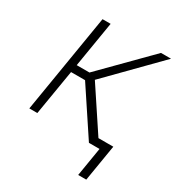

<svg xmlns="http://www.w3.org/2000/svg" viewBox="-167 -641 832 903"><g transform="rotate(30 249.0 -190.0)"><path d="M37.6 0 126 -535.6H169.9L128.9 -287.6H198.2L443.4 -535.6H498L237.3 -270.5L416.5 0H361.3L198.2 -246.1H122.1L81.1 0ZM393.1 156.2 418.9 0H371.6L378.4 -41.5H469.7L437 156.2Z"/></g></svg>

Font: Inter 20pt ExtraLight
Style: Italic
Weight: 250
Italic angle: -9.3988°
Version: Version 4.001;git-66647c0bb